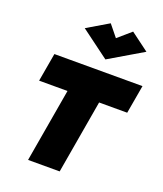

<svg xmlns="http://www.w3.org/2000/svg" viewBox="-178 -1125 1051 1239"><g transform="rotate(20 348.0 -505.5)"><path d="M429 -932 365 -1011 218 -924 412 -780 644 -917 519 -1010ZM57 -505H252L165 0H382L469 -505H662L696 -700H91Z"/></g></svg>

Font: Jost* Black
Style: Italic
Weight: 900
Italic angle: -10°
Version: Version 3.7